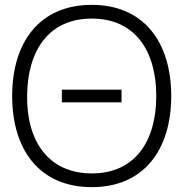

<svg xmlns="http://www.w3.org/2000/svg" viewBox="-20 -755 754 790"><path d="M357.5 15C572.5 15 684.5 -139.5 684.5 -360C684.5 -580.5 572.5 -735 357.5 -735C142 -735 30 -580.5 30 -360C30 -139.5 142 15 357.5 15ZM357.5 -41.5C180.5 -41.5 90 -172.5 91.5 -360C93 -547.5 180.5 -678.5 357.5 -678.5C534.5 -678.5 623 -547.5 623 -360C623 -172.5 534.5 -41.5 357.5 -41.5ZM234.5 -334H480V-386H234.5Z"/></svg>

Font: Vela Sans Light
Style: Regular
Weight: 300
Designer: Principal design: Mikhail Sharanda - project Manrope.
Design modification: Ravid Balaliev
Foundry: Mikhail Sharanda
Version: Version 1.001